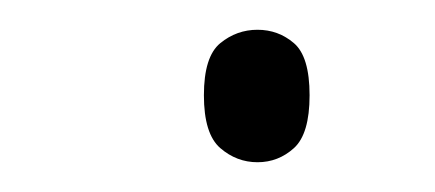

<svg xmlns="http://www.w3.org/2000/svg" viewBox="-20 -104 292 129"><path d="M153 5Q139 5 128 -4.5Q117 -14 117 -40Q117 -66 128 -75Q139 -84 153 -84Q167 -84 177.5 -75Q188 -66 188 -40Q188 -14 177.5 -4.5Q167 5 153 5Z"/></svg>

Font: Noto Serif Bengali ExtraLight
Style: Regular
Weight: 250
Version: Version 2.003